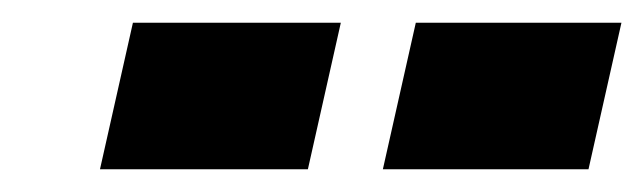

<svg xmlns="http://www.w3.org/2000/svg" viewBox="-20 -723 567 169"><path d="M317 -574 346 -703H527L498 -574ZM68 -574 97 -703H280L251 -574Z"/></svg>

Font: Saira Expanded Black
Style: Italic
Weight: 900
Width: 7
Italic angle: -12°
Designer: Hector Gatti with collaboration of the Omnibus-Type team
Foundry: Omnibus-Type
Version: Version 1.101